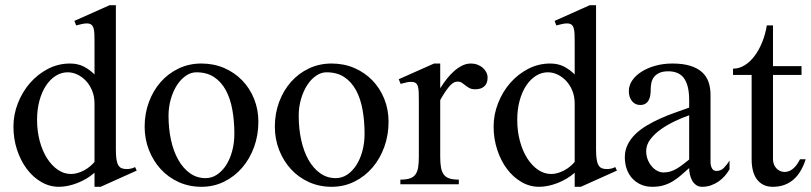

<svg xmlns="http://www.w3.org/2000/svg" viewBox="-20 -716 3150 746"><path d="M347.2 -44.9Q333 -32.2 316.2 -22.2Q299.3 -12.2 281.2 -5.1Q263.2 2 244.9 5.9Q226.6 9.8 209 9.8Q172.4 9.8 140.1 -9Q107.9 -27.8 84 -59.8Q60.1 -91.8 46.1 -134.3Q32.2 -176.8 32.2 -224.1Q32.2 -271 49.6 -315.2Q66.9 -359.4 96.7 -393.6Q126.5 -427.7 166.5 -448.5Q206.5 -469.2 252 -469.2Q282.2 -469.2 305.2 -457.5Q328.1 -445.8 347.2 -426.8V-549.8Q347.2 -569.3 346.7 -583.5Q346.2 -597.7 343.3 -606.9Q340.3 -616.2 334.2 -620.6Q328.1 -625 316.9 -625Q309.6 -625 299.6 -623Q289.6 -621.1 275.9 -617.2L269 -634.8L405.8 -695.8H430.2V-136.2Q430.2 -114.3 432.1 -99.4Q434.1 -84.5 439 -75.4Q443.8 -66.4 451.9 -62.7Q460 -59.1 472.2 -59.1Q479.5 -59.1 488 -60.8Q496.6 -62.5 504.9 -66.9L511.2 -53.2L371.1 9.8H347.2ZM347.2 -314Q347.2 -340.8 338.1 -363.3Q329.1 -385.7 314.2 -401.6Q299.3 -417.5 280.8 -426.3Q262.2 -435.1 243.2 -435.1Q218.3 -435.1 196.5 -421.4Q174.8 -407.7 158.7 -383.3Q142.6 -358.9 133.3 -325Q124 -291 124 -250Q124 -206.5 134.3 -168.2Q144.5 -129.9 162.6 -101.3Q180.7 -72.8 204.6 -56.4Q228.5 -40 255.9 -40Q269 -40 282 -43.9Q294.9 -47.9 306.9 -54.2Q318.8 -60.5 329.1 -69.1Q339.4 -77.6 347.2 -86.9Z M762.7 9.8Q714.8 9.8 674.3 -8.5Q633.8 -26.9 604.5 -58.8Q575.2 -90.8 558.6 -133.3Q542 -175.8 542 -224.1Q542 -274.9 558.6 -319.6Q575.2 -364.3 604.5 -397.5Q633.8 -430.7 674.3 -450Q714.8 -469.2 762.7 -469.2Q810.5 -469.2 851.1 -451.7Q891.6 -434.1 921.1 -403.6Q950.7 -373 967.3 -331.8Q983.9 -290.5 983.9 -243.2Q983.9 -190.9 967.3 -145Q950.7 -99.1 921.1 -64.7Q891.6 -30.3 851.1 -10.3Q810.5 9.8 762.7 9.8ZM778.8 -23.9Q803.2 -23.9 823.7 -37.8Q844.2 -51.8 859.1 -75.2Q874 -98.6 882.3 -129.9Q890.6 -161.1 890.6 -195.8Q890.6 -245.6 882.8 -289.3Q875 -333 857.4 -365.5Q839.8 -397.9 811.8 -416.5Q783.7 -435.1 742.7 -435.1Q721.7 -435.1 702.1 -421.6Q682.6 -408.2 667.7 -385.3Q652.8 -362.3 643.8 -331.5Q634.8 -300.8 634.8 -266.1Q634.8 -215.8 644.5 -171.6Q654.3 -127.4 672.9 -94.7Q691.4 -62 718 -43Q744.6 -23.9 778.8 -23.9Z M1268.6 9.8Q1220.7 9.8 1180.2 -8.5Q1139.6 -26.9 1110.4 -58.8Q1081.1 -90.8 1064.5 -133.3Q1047.9 -175.8 1047.9 -224.1Q1047.9 -274.9 1064.5 -319.6Q1081.1 -364.3 1110.4 -397.5Q1139.6 -430.7 1180.2 -450Q1220.7 -469.2 1268.6 -469.2Q1316.4 -469.2 1356.9 -451.7Q1397.5 -434.1 1427 -403.6Q1456.5 -373 1473.1 -331.8Q1489.7 -290.5 1489.7 -243.2Q1489.7 -190.9 1473.1 -145Q1456.5 -99.1 1427 -64.7Q1397.5 -30.3 1356.9 -10.3Q1316.4 9.8 1268.6 9.8ZM1284.7 -23.9Q1309.1 -23.9 1329.6 -37.8Q1350.1 -51.8 1365 -75.2Q1379.9 -98.6 1388.2 -129.9Q1396.5 -161.1 1396.5 -195.8Q1396.5 -245.6 1388.7 -289.3Q1380.9 -333 1363.3 -365.5Q1345.7 -397.9 1317.6 -416.5Q1289.6 -435.1 1248.5 -435.1Q1227.5 -435.1 1208 -421.6Q1188.5 -408.2 1173.6 -385.3Q1158.7 -362.3 1149.7 -331.5Q1140.6 -300.8 1140.6 -266.1Q1140.6 -215.8 1150.4 -171.6Q1160.2 -127.4 1178.7 -94.7Q1197.3 -62 1223.9 -43Q1250.5 -23.9 1284.7 -23.9Z M1607.4 -323.2Q1607.4 -342.8 1606.9 -356.7Q1606.4 -370.6 1603.8 -379.9Q1601.1 -389.2 1595 -393.6Q1588.9 -397.9 1577.6 -397.9Q1569.8 -397.9 1560.1 -396Q1550.3 -394 1536.6 -390.1L1529.3 -408.2L1666.5 -469.2H1690.4V-373Q1702.6 -392.6 1716.3 -409.9Q1730 -427.2 1745.1 -440.4Q1760.3 -453.6 1776.4 -461.4Q1792.5 -469.2 1809.6 -469.2Q1823.2 -469.2 1835 -464.8Q1846.7 -460.4 1855.5 -452.9Q1864.3 -445.3 1869.4 -435.3Q1874.5 -425.3 1874.5 -414.1Q1874.5 -392.1 1861.8 -380.6Q1849.1 -369.1 1826.7 -369.1Q1812.5 -369.1 1804 -373.8Q1795.4 -378.4 1788.6 -384Q1781.7 -389.6 1774.9 -394.3Q1768.1 -398.9 1757.3 -398.9Q1740.7 -398.9 1724.1 -378.4Q1707.5 -357.9 1690.4 -327.1V-106.9Q1690.4 -82.5 1693.4 -65.7Q1696.3 -48.8 1704.1 -38.1Q1711.9 -27.3 1726.1 -22.7Q1740.2 -18.1 1762.7 -18.1V0H1535.6V-18.1Q1558.6 -18.1 1572.8 -22.9Q1586.9 -27.8 1594.5 -38.6Q1602.1 -49.3 1604.7 -66.2Q1607.4 -83 1607.4 -106.9Z M2212.9 -44.9Q2198.7 -32.2 2181.9 -22.2Q2165 -12.2 2147 -5.1Q2128.9 2 2110.6 5.9Q2092.3 9.8 2074.7 9.8Q2038.1 9.8 2005.9 -9Q1973.6 -27.8 1949.7 -59.8Q1925.8 -91.8 1911.9 -134.3Q1897.9 -176.8 1897.9 -224.1Q1897.9 -271 1915.3 -315.2Q1932.6 -359.4 1962.4 -393.6Q1992.2 -427.7 2032.2 -448.5Q2072.3 -469.2 2117.7 -469.2Q2147.9 -469.2 2170.9 -457.5Q2193.8 -445.8 2212.9 -426.8V-549.8Q2212.9 -569.3 2212.4 -583.5Q2211.9 -597.7 2209 -606.9Q2206.1 -616.2 2200 -620.6Q2193.8 -625 2182.6 -625Q2175.3 -625 2165.3 -623Q2155.3 -621.1 2141.6 -617.2L2134.8 -634.8L2271.5 -695.8H2295.9V-136.2Q2295.9 -114.3 2297.9 -99.4Q2299.8 -84.5 2304.7 -75.4Q2309.6 -66.4 2317.6 -62.7Q2325.7 -59.1 2337.9 -59.1Q2345.2 -59.1 2353.8 -60.8Q2362.3 -62.5 2370.6 -66.9L2377 -53.2L2236.8 9.8H2212.9ZM2212.9 -314Q2212.9 -340.8 2203.9 -363.3Q2194.8 -385.7 2179.9 -401.6Q2165 -417.5 2146.5 -426.3Q2127.9 -435.1 2108.9 -435.1Q2084 -435.1 2062.3 -421.4Q2040.5 -407.7 2024.4 -383.3Q2008.3 -358.9 1999 -325Q1989.7 -291 1989.7 -250Q1989.7 -206.5 2000 -168.2Q2010.3 -129.9 2028.3 -101.3Q2046.4 -72.8 2070.3 -56.4Q2094.2 -40 2121.6 -40Q2134.8 -40 2147.7 -43.9Q2160.6 -47.9 2172.6 -54.2Q2184.6 -60.5 2194.8 -69.1Q2205.1 -77.6 2212.9 -86.9Z M2740.7 -86.9Q2740.7 -72.8 2746.1 -62.3Q2751.5 -51.8 2763.7 -51.8Q2780.8 -51.8 2792.2 -63.5Q2803.7 -75.2 2814.5 -91.8V-58.1Q2806.6 -44.4 2795.9 -32.2Q2785.2 -20 2771.7 -10.7Q2758.3 -1.5 2742.2 4.2Q2726.1 9.8 2707.5 9.8Q2694.3 9.8 2684.8 2.9Q2675.3 -3.9 2669.4 -14.4Q2663.6 -24.9 2660.6 -37.8Q2657.7 -50.8 2657.7 -63Q2643.1 -50.3 2628.9 -37.6Q2614.7 -24.9 2598.1 -14.2Q2581.5 -3.4 2561.3 3.2Q2541 9.8 2514.6 9.8Q2489.7 9.8 2470 1Q2450.2 -7.8 2436.3 -23.2Q2422.4 -38.6 2415 -59.6Q2407.7 -80.6 2407.7 -105Q2407.7 -131.8 2418.7 -154.1Q2429.7 -176.3 2448.5 -194.6Q2467.3 -212.9 2492.2 -227.8Q2517.1 -242.7 2544.7 -255.1Q2572.3 -267.6 2601.3 -277.8Q2630.4 -288.1 2657.7 -297.9V-326.2Q2657.7 -357.4 2652.1 -379.2Q2646.5 -400.9 2636 -414.1Q2625.5 -427.2 2610.4 -433.1Q2595.2 -439 2576.7 -439Q2555.7 -439 2542.2 -432.9Q2528.8 -426.8 2521.2 -417Q2513.7 -407.2 2511 -394.8Q2508.3 -382.3 2508.3 -369.1Q2508.3 -356.9 2506.6 -345.9Q2504.9 -335 2500.2 -326.4Q2495.6 -317.9 2487.5 -313Q2479.5 -308.1 2467.3 -308.1Q2447.8 -308.1 2435.5 -323.2Q2423.3 -338.4 2423.3 -361.8Q2423.3 -384.8 2437 -404.3Q2450.7 -423.8 2473.9 -438.2Q2497.1 -452.6 2527.6 -460.9Q2558.1 -469.2 2592.3 -469.2Q2633.3 -469.2 2661.6 -460.4Q2689.9 -451.7 2707.5 -435.8Q2725.1 -419.9 2732.9 -397.5Q2740.7 -375 2740.7 -347.2ZM2657.7 -268.1Q2630.9 -258.8 2601.6 -244.9Q2572.3 -231 2547.6 -213.4Q2522.9 -195.8 2506.8 -174.6Q2490.7 -153.3 2490.7 -128.9Q2490.7 -111.8 2496.3 -96.9Q2502 -82 2511.5 -70.6Q2521 -59.1 2533.2 -52.5Q2545.4 -45.9 2558.6 -45.9Q2572.3 -45.9 2585 -49.8Q2597.7 -53.7 2609.6 -60.8Q2621.6 -67.9 2633.3 -76.9Q2645 -85.9 2657.7 -96.2Z M2828.1 -424.8V-449.2Q2852.1 -449.2 2873.3 -462.4Q2894.5 -475.6 2911.6 -498.3Q2928.7 -521 2941.2 -551.5Q2953.6 -582 2959.5 -617.2H2983.4V-459H3094.2V-424.8H2983.4V-97.2Q2983.4 -86.9 2986.8 -77.9Q2990.2 -68.8 2996.3 -62.3Q3002.4 -55.7 3010.7 -51.8Q3019 -47.9 3028.3 -47.9Q3039.1 -47.9 3048.3 -52.2Q3057.6 -56.6 3064.9 -63.7Q3072.3 -70.8 3078.1 -79.6Q3084 -88.4 3088.4 -97.2H3110.4Q3103 -73.7 3091.8 -54Q3080.6 -34.2 3064.9 -20Q3049.3 -5.9 3028.8 2Q3008.3 9.8 2982.4 9.8Q2961.4 9.8 2946 2Q2930.7 -5.9 2920.4 -19.8Q2910.2 -33.7 2905.3 -53.5Q2900.4 -73.2 2900.4 -97.2V-424.8Z"/></svg>

Font: Tuladha Jejeg
Style: Regular
Weight: 400
Designer: R.S. Wihananto
Foundry: R.S. Wihananto
Version: Version 1.92